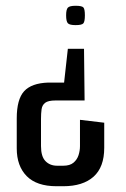

<svg xmlns="http://www.w3.org/2000/svg" viewBox="-20 -494 438 665"><path d="M271 -325 273 -146H172Q147 -146 136.5 -138Q126 -130 124 -115.5Q122 -101 122 -82V12Q122 48 137.5 64Q153 80 178 80H199Q222 80 234.5 69.5Q247 59 252 43.5Q257 28 257 12V-79L341 -69V18Q341 85 304 118Q267 151 199 151H176Q107 151 72.5 116Q38 81 38 20V-84Q38 -150 63.5 -178Q89 -206 147 -208H202L215 -325ZM242 -474Q264 -474 269 -468Q274 -462 274 -441Q274 -420 269 -413.5Q264 -407 242 -407Q221 -407 215 -413.5Q209 -420 209 -441Q209 -461 215 -467.5Q221 -474 242 -474Z"/></svg>

Font: Smooch Sans Thin SemiBold
Style: Regular
Weight: 600
Version: Version 1.010